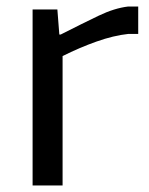

<svg xmlns="http://www.w3.org/2000/svg" viewBox="-20 -569 457 589"><path d="M80 -540H156L162 -463H166Q235 -498 283 -521Q331 -544 373 -549H404V-465H374Q328 -460 276 -441.5Q224 -423 172 -397V0H80Z"/></svg>

Font: Encode Sans Wide
Style: Regular
Weight: 400
Designer: Pablo Impallari, Andres Torresi
Foundry: Pablo Impallari, Andres Torresi
Version: Version 1.000; ttfautohint (v1.00) -l 8 -r 50 -G 200 -x 14 -